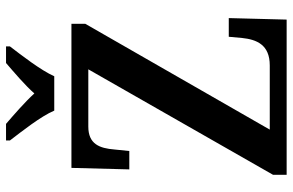

<svg xmlns="http://www.w3.org/2000/svg" viewBox="-187 -784 971 637"><g transform="rotate(-90 298.5 -465.5)"><path d="M250 -771H364C384 -816 434 -880 463 -918V-931H408C379 -906 334 -868 307 -837C279 -868 235 -906 206 -931H151V-918C180 -880 231 -816 250 -771ZM37 0H552L557 -192H495L491 -148C486 -100 469 -56 400 -56H187L538 -668V-714H60L55 -522H116L121 -571C125 -621 139 -658 197 -658H387L37 -45Z"/></g></svg>

Font: Noto Serif Devanagari SemiCondensed SemiBold
Style: Regular
Weight: 600
Width: 4
Designer: Universal Thirst, Indian Type Foundry and the Monotype Design Team
Foundry: Monotype Imaging Inc.
Version: Version 2.004